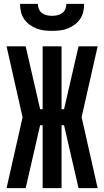

<svg xmlns="http://www.w3.org/2000/svg" viewBox="-20 -975 540 995"><path d="M113 0H14L97 -367L14 -735H113L188 -409H201V-735H299V-409H312L387 -735H486L403 -368L486 0H387L312 -326H299V0H201V-326H188ZM250 -815Q229 -815 208.5 -817.5Q188 -820 169 -827.5Q150 -835 133 -847.5Q116 -860 104.5 -877Q93 -894 88.5 -914Q84 -934 84 -955H176Q176 -941 181.5 -928Q187 -915 198 -907Q209 -899 222.5 -896Q236 -893 250 -893Q264 -893 277.5 -896Q291 -899 302 -907Q313 -915 318.5 -928Q324 -941 324 -955H416Q416 -934 411.5 -914Q407 -894 395.5 -877Q384 -860 367 -847.5Q350 -835 331 -827.5Q312 -820 291.5 -817.5Q271 -815 250 -815Z"/></svg>

Font: Iosevka Curly Extrabold
Style: Regular
Weight: 800
Monospace: yes
Designer: Belleve Invis
Foundry: Belleve Invis
Version: Version 22.1.2; ttfautohint (v1.8.4)